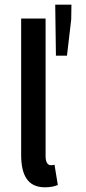

<svg xmlns="http://www.w3.org/2000/svg" viewBox="-20 -785 368 817"><path d="M70 -126C70 -41 97 12 171 12C195 12 213 8 226 2L212 -84C204 -82 200 -82 196 -82C185 -82 174 -92 174 -120V-706H70ZM265 -548 283 -702 284 -765H215L218 -548Z"/></svg>

Font: Falling Sky
Style: Condensed
Weight: 400
Designer: Paul D. Hunt
Foundry: Adobe Systems Incorporated
Version: Version 1.02